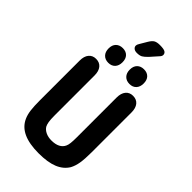

<svg xmlns="http://www.w3.org/2000/svg" viewBox="-278 -1006 1102 1102"><g transform="rotate(45 273.5 -455.0)"><path d="M484 -209V-532Q484 -567 468 -586.5Q452 -606 423 -606Q395 -606 379 -586.5Q363 -567 363 -532V-208Q363 -180 361 -162Q359 -144 354 -134Q345 -114 324.5 -103.5Q304 -93 273 -93Q246 -93 226 -102.5Q206 -112 196 -128Q190 -139 187 -157Q184 -175 184 -208V-532Q184 -567 168 -586.5Q152 -606 123 -606Q95 -606 79 -586.5Q63 -567 63 -532V-209Q63 -160 67 -130Q71 -100 81 -78Q101 -33 148.5 -11Q196 11 273 11Q346 11 391.5 -7.5Q437 -26 460 -64Q473 -88 478.5 -121Q484 -154 484 -209ZM188 -758Q162 -758 146.5 -742.5Q131 -727 131 -699Q131 -671 146.5 -655Q162 -639 188 -639Q214 -639 229 -655Q244 -671 244 -699Q244 -727 229 -742.5Q214 -758 188 -758ZM360 -758Q334 -758 318.5 -742.5Q303 -727 303 -699Q303 -671 318.5 -655Q334 -639 360 -639Q386 -639 401 -655Q416 -671 416 -699Q416 -727 401 -742.5Q386 -758 360 -758ZM326 -921Q302 -921 289 -913.5Q276 -906 263 -884L237 -840Q230 -829 230 -821Q230 -810 239 -802.5Q248 -795 264 -795Q286 -795 298.5 -802Q311 -809 329 -828L369 -873Q380 -884 380 -894Q380 -907 369 -914Q358 -921 326 -921Z"/></g></svg>

Font: Beiruti
Style: Bold
Weight: 700
Designer: Arlette Boutros
Foundry: Boutros
Version: Version 1.41